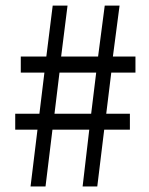

<svg xmlns="http://www.w3.org/2000/svg" viewBox="-20 -670 537 690"><path d="M114.7 -204.1H34.7V-261.2H121.6L139.6 -409.2H54.7V-466.8H146.5L169.4 -649.9H222.7L199.7 -466.8H332.5L356.4 -649.9H409.7L385.7 -466.8H466.8V-409.2H379.9L361.8 -261.2H446.8V-204.1H354.5L329.6 0H276.9L300.8 -204.1H168.5L143.6 0H89.8ZM307.6 -261.2 325.7 -409.2H193.8L175.8 -261.2Z"/></svg>

Font: Pyidaungsu Numbers
Style: Regular
Weight: 400
Designer: Sun Tun
Foundry: MCF
Version: Version 2.053; ttfautohint (v1.8.2)